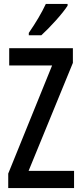

<svg xmlns="http://www.w3.org/2000/svg" viewBox="-20 -960 416 980"><path d="M325 -931V-940H214C193 -895 164 -846 127 -792V-780H191C233 -818 300 -891 325 -931ZM358 0V-88H126L352 -639V-714H27V-626H246L22 -74V0Z"/></svg>

Font: Noto Sans Gurmukhi UI ExtraCondensed Medium
Style: Regular
Weight: 500
Width: 2
Designer: Jelle Bosma - Monotype Design Team
Foundry: Monotype Imaging Inc.
Version: Version 2.004